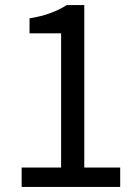

<svg xmlns="http://www.w3.org/2000/svg" viewBox="-20 -734 540 754"><path d="M65 0H452V-76H311V-714H242C204 -690 159 -672 96 -662V-603H220V-76H65Z"/></svg>

Font: Noto Sans Mono CJK SC
Style: Regular
Weight: 400
Designer: Ryoko NISHIZUKA 西塚涼子 (kana, bopomofo & ideographs); Paul D. Hunt (Latin, Greek & Cyrillic); Sandoll Communications 산돌커뮤니
Foundry: Adobe
Version: Version 2.004;hotconv 1.0.118;makeotfexe 2.5.65603